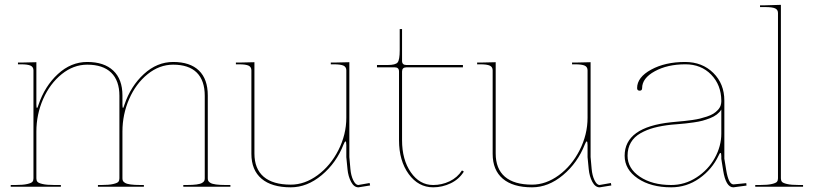

<svg xmlns="http://www.w3.org/2000/svg" viewBox="-20 -782 3408 804"><path d="M24.9 0V-7.3H44.9Q77.1 -7.3 94.5 -11.5Q111.8 -15.6 116 -21Q120.1 -26.4 120.1 -35.2V-487.3Q120.1 -501.5 108.2 -507.1Q96.2 -512.7 67.4 -512.7H55.2V-520H67.4L132.3 -521.5V-344.7Q132.3 -330.1 134.8 -330.1Q137.7 -330.1 141.1 -342.8Q167.5 -421.4 222.4 -471.9Q277.3 -522.5 345.2 -522.5Q416 -522.5 454.3 -486.3Q492.7 -450.2 492.7 -382.3V-344.7Q492.7 -330.1 495.1 -330.1Q497.1 -330.1 501 -343.3Q527.3 -421.4 582.5 -471.9Q637.7 -522.5 705.1 -522.5Q775.9 -522.5 813 -486.6Q850.1 -450.7 850.1 -382.3V-35.2Q850.1 -28.8 852.3 -24.4Q854.5 -20 861.6 -15.9Q868.7 -11.7 884.5 -9.5Q900.4 -7.3 924.8 -7.3H944.8V0H747.6V-7.3H762.7Q787.1 -7.3 803 -9.5Q818.8 -11.7 825.9 -15.9Q833 -20 835.2 -24.4Q837.4 -28.8 837.4 -35.2V-380.9Q837.4 -444.8 804 -478Q770.5 -511.2 705.1 -511.2Q647.5 -511.2 598.1 -471.4Q548.8 -431.6 520.8 -367.2Q492.7 -302.7 492.7 -231V-35.2Q492.7 -28.8 494.9 -24.4Q497.1 -20 504.2 -15.9Q511.2 -11.7 527.1 -9.5Q543 -7.3 567.4 -7.3H582.5V0H390.1V-7.3H404.8Q437 -7.3 454.3 -11.5Q471.7 -15.6 475.8 -21Q480 -26.4 480 -35.2V-380.9Q480 -444.3 445.6 -477.8Q411.1 -511.2 345.2 -511.2Q287.6 -511.2 238.3 -471.4Q189 -431.6 160.6 -367.2Q132.3 -302.7 132.3 -231V-35.2Q132.3 -26.4 136.5 -21Q140.6 -15.6 158 -11.5Q175.3 -7.3 207.5 -7.3H234.9V0Z M967.8 -512.7V-520H980.5L1045.4 -521.5V-139.2Q1045.4 -75.2 1084 -42Q1122.6 -8.8 1197.8 -8.8Q1255.9 -8.8 1309.8 -48.3Q1363.8 -87.9 1397 -153.1Q1430.2 -218.3 1430.2 -289.1V-487.3Q1430.2 -501.5 1418.5 -507.1Q1406.7 -512.7 1377.9 -512.7H1365.2V-520H1377.9L1442.9 -521.5V-124.5L1447.3 -74.7Q1449.7 -46.9 1459.2 -27.3Q1468.8 -7.8 1480 -7.3L1527.8 -15.6L1529.8 -5.4L1481.4 2.4H1480.5Q1462.4 2.4 1450.2 -20.5Q1438 -43.5 1435.1 -73.7L1430.2 -124V-174.3Q1430.2 -189.9 1426.8 -189.9Q1423.8 -189.9 1418.9 -177.7Q1388.7 -100.1 1327.4 -48.8Q1266.1 2.4 1197.8 2.4Q1117.7 2.4 1075.2 -33.7Q1032.7 -69.8 1032.7 -137.7V-487.3Q1032.7 -501.5 1021 -507.1Q1009.3 -512.7 980.5 -512.7Z M1558.6 -500V-509.8H1603.5Q1636.2 -509.8 1645 -520.5Q1653.8 -531.2 1653.8 -571.3V-660.2H1663.6V-526.9Q1663.6 -509.8 1681.6 -509.8H1918.5V-500H1681.6Q1663.6 -500 1663.6 -482.4V-194.8Q1663.6 -113.3 1700.4 -60.3Q1737.3 -7.3 1793.9 -7.3Q1830.1 -7.3 1862.8 -22.9Q1895.5 -38.6 1914.6 -68.4L1922.4 -63.5Q1902.3 -31.2 1867.2 -14.4Q1832 2.4 1793.9 2.4Q1731.9 2.4 1691.4 -53.2Q1650.9 -108.9 1650.9 -194.8V-482.4Q1650.9 -500 1633.3 -500Z M1978 -512.7V-520H1990.7L2055.7 -521.5V-139.2Q2055.7 -75.2 2094.2 -42Q2132.8 -8.8 2208 -8.8Q2266.1 -8.8 2320.1 -48.3Q2374 -87.9 2407.2 -153.1Q2440.4 -218.3 2440.4 -289.1V-487.3Q2440.4 -501.5 2428.7 -507.1Q2417 -512.7 2388.2 -512.7H2375.5V-520H2388.2L2453.1 -521.5V-124.5L2457.5 -74.7Q2460 -46.9 2469.5 -27.3Q2479 -7.8 2490.2 -7.3L2538.1 -15.6L2540 -5.4L2491.7 2.4H2490.7Q2472.7 2.4 2460.4 -20.5Q2448.2 -43.5 2445.3 -73.7L2440.4 -124V-174.3Q2440.4 -189.9 2437 -189.9Q2434.1 -189.9 2429.2 -177.7Q2398.9 -100.1 2337.6 -48.8Q2276.4 2.4 2208 2.4Q2127.9 2.4 2085.4 -33.7Q2043 -69.8 2043 -137.7V-487.3Q2043 -501.5 2031.2 -507.1Q2019.5 -512.7 1990.7 -512.7Z M2595.7 -129.9Q2595.7 -249.5 2790 -270Q2795.9 -270.5 2815.4 -272.5Q2835 -274.4 2846.4 -275.4Q2857.9 -276.4 2877.9 -279.3Q2897.9 -282.2 2910.9 -285.4Q2923.8 -288.6 2940.2 -293.9Q2956.5 -299.3 2966.8 -305.7Q2977.1 -312 2985.8 -321.3Q2994.6 -330.6 2998 -341.3Q3000.5 -350.1 3000.5 -357.4V-360.4Q3000 -426.3 2958 -469.5Q2916 -512.7 2850.1 -512.7Q2774.9 -512.7 2721.9 -483.6Q2668.9 -454.6 2668.9 -413.1Q2668.9 -402.3 2658.7 -402.3Q2647.9 -402.3 2647.9 -413.1Q2647.9 -458.5 2706.8 -490.5Q2765.6 -522.5 2848.6 -522.5Q2920.4 -522.5 2966.8 -476.8Q3013.2 -431.2 3013.2 -360.4V-117.7L3021 -69.8Q3030.8 -10.3 3051.3 -9.8L3105 -15.1L3106 -4.9L3051.3 2.4H3050.8Q3019.5 2.4 3008.3 -67.9Q3007.3 -73.2 3005.4 -85.9Q3003.4 -98.6 3002 -106.9Q3000.5 -115.2 3000.5 -117.2V-127.9Q3000.5 -141.6 2997.1 -141.6Q2993.7 -141.6 2989.3 -130.9Q2961.9 -72.8 2908.7 -35.2Q2855.5 2.4 2790.5 2.4Q2705.6 2.4 2650.6 -34.9Q2595.7 -72.3 2595.7 -129.9ZM2607.9 -129.9Q2607.9 -76.7 2659.4 -42Q2710.9 -7.3 2790.5 -7.3Q2847.7 -7.3 2896.7 -39.1Q2945.8 -70.8 2973.1 -120.4Q3000.5 -169.9 3000.5 -222.7V-323.2Q2993.7 -312 2981.7 -302.7Q2969.7 -293.5 2953.4 -287.1Q2937 -280.8 2921.9 -276.6Q2906.7 -272.5 2885.5 -269.5Q2864.3 -266.6 2851.3 -265.1Q2838.4 -263.7 2817.6 -262Q2796.9 -260.3 2791 -259.8Q2750.5 -255.4 2719.2 -247.1Q2688 -238.8 2661.9 -223.9Q2635.7 -209 2621.8 -185.3Q2607.9 -161.6 2607.9 -129.9Z M3142.6 0V-7.3H3162.6Q3194.8 -7.3 3212.2 -11.5Q3229.5 -15.6 3233.6 -21Q3237.8 -26.4 3237.8 -35.2V-727.5Q3237.8 -741.2 3226.1 -746.8Q3214.4 -752.4 3185.1 -752.4H3162.6V-759.8H3185.1L3250 -761.7V-35.2Q3250 -26.4 3254.2 -21Q3258.3 -15.6 3275.6 -11.5Q3293 -7.3 3325.2 -7.3H3342.8V0Z"/></svg>

Font: Znikomit
Style: Regular
Weight: 100
Designer: gluk
Foundry: gluk
Version: Version 0.53